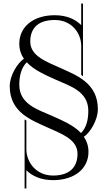

<svg xmlns="http://www.w3.org/2000/svg" viewBox="-20 -823 608 1085"><path d="M454 -50C491 -75 533 -146 533 -206C533 -353 413 -397 328 -436C244 -474 151 -505 151 -588C151 -667 199 -710 289 -710C388 -710 439 -633 439 -563V-399L449 -393V-803H439V-681C409 -711 362 -737 289 -737C169 -737 89 -672 89 -576C89 -543 99 -514 115 -491C78 -466 35 -396 35 -336C35 -189 156 -145 241 -106C325 -68 418 -37 418 46C418 125 370 169 280 169C181 169 129 90 129 21V-142L119 -148V242H129V139C159 169 207 195 280 195C400 195 480 131 480 35C480 2 470 -27 454 -50ZM131 -471C173 -426 239 -398 299 -371C375 -337 479 -307 479 -197C479 -143 467 -101 438 -71C396 -116 330 -143 270 -170C194 -204 89 -234 89 -344C89 -398 102 -441 131 -471Z"/></svg>

Font: FoglihtenNo04
Style: Regular
Weight: 500
Designer: gluk (gluksza@wp.pl)
Foundry: gluk (gluksza@wp.pl)
Version: Version 0.70